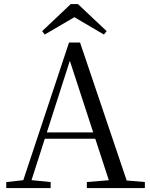

<svg xmlns="http://www.w3.org/2000/svg" viewBox="-20 -949 758 969"><path d="M373.2 -928.5 518.4 -791.8 504.3 -774.8 326.9 -878.9H384L205.8 -774.8L192.7 -791.8L337.2 -928.5ZM11.6 0V-30.1L110.1 -41.1H127.5L235.7 -30.1V0ZM84.4 0 328.3 -734.2H384.1L632.2 0H542.1L321.9 -674.6H342.1L338.3 -660.6L126.3 0ZM192.4 -248.8 195.9 -280.7H500.1L503.6 -248.8ZM418.3 0V-30.3L551.9 -41.3H580.7L711.1 -30.3V0Z"/></svg>

Font: Noto Serif SC
Style: Regular
Weight: 200
Designer: Ryoko NISHIZUKA 西塚涼子 (kana & ideographs); Frank Grießhammer (Latin, Greek & Cyrillic); Wenlong ZHANG 张文龙 (bopomofo); San
Foundry: Adobe
Version: Version 2.001;hotconv 1.1.0;makeotfexe 2.6.0